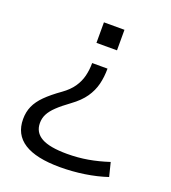

<svg xmlns="http://www.w3.org/2000/svg" viewBox="-135 -620 836 940"><g transform="rotate(20 283.0 -150.0)"><path d="M339 -313Q339 -269 329.5 -231Q320 -193 296.5 -159Q273 -125 229 -93Q189 -64 165 -41Q141 -18 130 3.5Q119 25 119 50Q119 99 161.5 123Q204 147 295 147Q351 147 403 138Q455 129 510 111L528 183Q474 201 411.5 210.5Q349 220 285 220Q35 220 35 60Q35 23 48.5 -7.5Q62 -38 91.5 -67.5Q121 -97 169 -131Q204 -156 223.5 -184.5Q243 -213 251 -245Q259 -277 259 -313ZM352 -520V-413H245V-520Z"/></g></svg>

Font: M PLUS 1 Thin
Style: Regular
Weight: 400
Version: Version 1.001